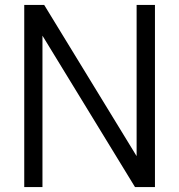

<svg xmlns="http://www.w3.org/2000/svg" viewBox="-20 -760 728 780"><path d="M78.5 0V-740H159.5L555 -93H535V-740H609.5V0H528.5L133 -647H152.5V0Z"/></svg>

Font: Encode Sans SemiCondensed
Style: Regular
Weight: 400
Width: 4
Designer: Multiple Designers
Foundry: Impallari Type
Version: Version 3.002